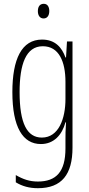

<svg xmlns="http://www.w3.org/2000/svg" viewBox="-20 -747 470 1009"><path d="M210 -727C187 -727 179 -709 179 -688C179 -667 189 -650 209 -650C228 -650 239 -665 239 -689C239 -709 231 -727 210 -727ZM201 -539C94 -539 45 -437 45 -263C45 -78 100 10 195 10C263 10 306 -38 324 -104H327C324 -65 324 -37 324 -8V33C324 156 275 207 179 207C135 207 101 195 63 173V211C97 232 135 242 179 242C305 242 361 169 361 29V-529H332L327 -445H324C306 -496 271 -539 201 -539ZM205 -504C290 -504 324 -423 324 -317V-226C324 -125 289 -24 200 -24C122 -24 83 -99 83 -263C83 -409 116 -504 205 -504Z"/></svg>

Font: Noto Sans Armenian ExtraCondensed ExtraLight
Style: Regular
Weight: 200
Width: 2
Designer: Monotype Design Team
Foundry: Monotype Imaging Inc.
Version: Version 2.008